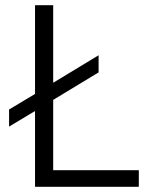

<svg xmlns="http://www.w3.org/2000/svg" viewBox="-20 -720 580 740"><path d="M15 -298 115 -358V-700H185V-401L360 -507V-441L185 -335V-64H515V0H115V-292L15 -232Z"/></svg>

Font: Retni Sans
Style: Regular
Weight: 400
Designer: Vitaly Kuzmin
Foundry: ParaType Ltd.
Version: Version 1.00;March 2, 2019;FontCreator 11.5.0.2425 64-bit; t